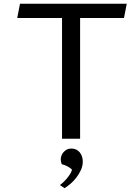

<svg xmlns="http://www.w3.org/2000/svg" viewBox="-20 -735 691 1017"><path d="M404.3 0H308.6V-639.6H71.3L85.9 -715.3H651.4L636.7 -639.6H404.3ZM297.4 245.1Q307.6 237.8 318.4 227.3Q329.1 216.8 338.1 205.3Q347.2 193.8 353.5 182.9Q359.9 171.9 361.3 163.1Q356.9 158.7 350.6 154.3Q344.2 149.9 336.9 146Q329.6 142.1 321.8 139.2Q314 136.2 307.1 134.8Q304.7 129.4 303.2 121.8Q301.8 114.3 301.8 108.9Q301.8 99.6 305.4 89.6Q309.1 79.6 316.2 71.3Q323.2 63 333.7 57.4Q344.2 51.8 358.4 51.8Q372.1 51.8 383.3 57.1Q394.5 62.5 402.3 72Q410.2 81.5 414.3 94.2Q418.5 106.9 418.5 121.1Q418.5 143.6 408.7 165.3Q398.9 187 384.3 205.8Q369.6 224.6 352.8 239Q335.9 253.4 321.8 261.7Z"/></svg>

Font: Proza Libre
Style: Regular
Weight: 400
Designer: Jasper de Waard
Foundry: Jasper de Waard
Version: Version 1.000; ttfautohint (v1.4.1.8-43bc)